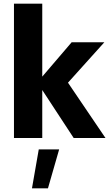

<svg xmlns="http://www.w3.org/2000/svg" viewBox="-20 -751 594 1045"><path d="M210 -731H56V0H210V-261L381 0H554L350 -301L548 -521H370L210 -334ZM302 62H191L154 274H241Z"/></svg>

Font: Geom
Style: Bold
Weight: 700
Version: Version 1.102